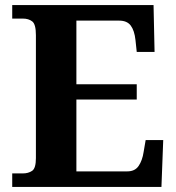

<svg xmlns="http://www.w3.org/2000/svg" viewBox="-20 -734 693 754"><path d="M28 0V-53H70Q91 -53 106 -63Q121 -73 121 -113V-596Q121 -639 106.5 -650Q92 -661 70 -661H28V-714H583L587 -530H517L512 -577Q508 -614 493.5 -633.5Q479 -653 448 -653H280V-403H517V-343H280V-61H480Q510 -61 524.5 -82.5Q539 -104 544 -137L552 -184H621L614 0Z"/></svg>

Font: Noto Serif Tibetan
Style: Bold
Weight: 700
Designer: Monotype Design Team
Foundry: Monotype Imaging Inc.
Version: Version 2.103; ttfautohint (v1.8.4.7-5d5b)